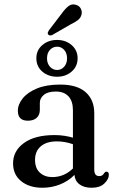

<svg xmlns="http://www.w3.org/2000/svg" viewBox="-20 -852 536 882"><path d="M40 -101.5Q40 -159 90.2 -195.2Q140.5 -231.5 230.5 -231.5Q254.5 -231.5 275.8 -228.2Q297 -225 315 -219.5V-346Q315 -387.5 294.5 -409.5Q274 -431.5 236.5 -431.5Q200 -431.5 181.5 -416.2Q163 -401 163 -379.5V-347.5Q163 -324 148.5 -310.8Q134 -297.5 108 -297.5Q62 -297.5 62 -343Q62 -372.5 84.5 -400.2Q107 -428 150.2 -445.8Q193.5 -463.5 256 -463.5Q334.5 -463.5 373.8 -428.2Q413 -393 413 -332V-73Q413 -43 436 -43Q445 -43 450.2 -47Q455.5 -51 458.5 -57Q464 -63.5 468.5 -63.5Q480 -63.5 480 -49Q480 -29 459.5 -9.2Q439 10.5 400.5 10.5Q366.5 10.5 345.5 -5Q324.5 -20.5 322 -48.5Q294 -20 255.8 -4.8Q217.5 10.5 175 10.5Q114.5 10.5 77.2 -19.8Q40 -50 40 -101.5ZM141 -118Q141 -79 163.2 -58.8Q185.5 -38.5 220 -38.5Q274.5 -38.5 315 -78V-189.5Q298 -195.5 279.8 -199Q261.5 -202.5 240.5 -202.5Q194 -202.5 167.5 -180Q141 -157.5 141 -118ZM264 -790.5Q280 -812.5 294.8 -824Q309.5 -835.5 328.5 -830Q344.5 -825.5 351.2 -812.2Q358 -799 354.5 -785.5Q351 -770 338.2 -760Q325.5 -750 305.5 -740.5L219.5 -691Q207.5 -686 201 -694Q198 -698.5 199.8 -703.2Q201.5 -708 204.5 -712.5ZM242 -499.5Q202 -499.5 174.5 -523Q147 -546.5 147 -584.5Q147 -621.5 174.5 -645Q202 -668.5 242 -668.5Q282 -668.5 309.2 -644.8Q336.5 -621 336.5 -584.5Q336.5 -547 309.2 -523.2Q282 -499.5 242 -499.5ZM242.5 -637.5Q223 -637.5 209.5 -623Q196 -608.5 196 -584Q196 -560.5 209.5 -545.5Q223 -530.5 242.5 -530.5Q261.5 -530.5 274.8 -545.5Q288 -560.5 288 -584Q288 -608 274.8 -622.8Q261.5 -637.5 242.5 -637.5Z"/></svg>

Font: Fraunces 72pt Soft
Style: Regular
Weight: 400
Version: Version 1.000;[b76b70a41]